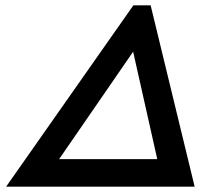

<svg xmlns="http://www.w3.org/2000/svg" viewBox="-20 -704 816 724"><path d="M483 -684H548L714 0H3ZM482 -509 203 -104H573Z"/></svg>

Font: New Athena Unicode
Style: Bold Italic
Weight: 700
Designer: J. Rusten 1997; rev. by R. Hancock 2001, 2002, rev. by D. Mastronarde 2002-2021
Foundry: Society for Classical Studies (formerly American Philological Association)
Version: Version 5.008